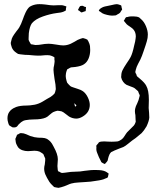

<svg xmlns="http://www.w3.org/2000/svg" viewBox="-20 -731 755 926"><path d="M24 -127Q22 -130 21 -134Q20 -138 19 -141Q16 -150 16 -160Q16 -178 24 -190Q34 -206 58 -215Q77 -222 109 -222Q114 -222 126 -223Q138 -224 147 -226Q167 -230 185.5 -241Q204 -252 207 -254Q225 -263 235 -272Q243 -280 243 -280Q246 -285 249 -300V-304Q249 -320 243 -350Q238 -385 238 -394Q238 -406 241 -416Q241 -419 242.5 -426.5Q244 -434 243 -441Q242 -444 242.5 -448Q243 -452 242 -455Q239 -457 235.5 -458.5Q232 -460 230 -461Q222 -465 208 -465Q196 -465 178 -463Q164 -462 145.5 -463.5Q127 -465 117 -466Q111 -466 101 -466.5Q91 -467 78 -469L67 -471Q67 -471 58 -477Q43 -487 37 -502L34 -512Q32 -518 32 -523V-525L34 -533Q36 -545 41.5 -554.5Q47 -564 59 -580Q69 -592 73 -599Q81 -612 91 -640Q93 -645 95.5 -652.5Q98 -660 103 -670Q113 -691 124 -699L134 -704Q151 -711 170 -711Q184 -711 200 -709Q216 -707 222 -706Q227 -705 239 -705Q254 -705 262 -706H273Q281 -706 284 -705L294 -702Q295 -701 297 -701Q299 -701 300 -700V-699L298 -689Q298 -681 297 -680Q296 -679 292 -677.5Q288 -676 287 -675Q276 -670 253 -668Q222 -664 186.5 -651.5Q151 -639 134 -619Q123 -604 119 -571L118 -547V-539Q118 -536 126 -523L129 -518Q130 -517 134 -517Q149 -514 150 -514H153Q168 -514 183 -517Q189 -518 196.5 -519Q204 -520 215 -520Q227 -520 251 -516Q273 -512 285 -512Q303 -512 321 -520Q327 -523 331.5 -525.5Q336 -528 340 -530Q355 -540 368 -544Q370 -544 374.5 -546Q379 -548 382 -547Q383 -547 392 -544Q393 -543 396.5 -542Q400 -541 401 -540Q403 -538 406 -532Q413 -518 414 -509Q415 -503 415 -490Q415 -468 407.5 -449.5Q400 -431 385 -421Q372 -412 343 -408Q339 -407 332.5 -407Q326 -407 322 -406Q319 -405 315 -402.5Q311 -400 309 -399Q304 -397 304 -396Q303 -395 303 -393.5Q303 -392 302 -391Q301 -388 299.5 -383.5Q298 -379 298 -376Q296 -364 298 -354Q301 -339 304 -332Q305 -331 311 -324Q319 -316 319 -316Q323 -313 326.5 -312Q330 -311 332 -310Q339 -307 354.5 -302.5Q370 -298 380 -291Q394 -281 403.5 -261.5Q413 -242 413 -225Q413 -208 405 -194Q397 -180 380 -169.5Q363 -159 348 -159Q330 -159 313 -169Q308 -172 296.5 -181.5Q285 -191 277 -194L266 -196L257 -197Q255 -197 246 -194Q240 -192 236 -190Q232 -188 219 -177Q210 -168 201 -164Q181 -155 143 -155Q129 -155 122 -154Q100 -152 92 -148Q83 -144 70 -131Q68 -129 65 -124.5Q62 -120 59 -119Q52 -115 40 -117Q37 -119 31.5 -122Q26 -125 24 -127ZM477 -697Q485 -700 497 -702Q509 -704 516 -706Q536 -711 544 -711Q547 -711 551.5 -709.5Q556 -708 559 -707Q560 -706 561.5 -706Q563 -706 564 -705Q566 -703 566 -697Q569 -688 569 -686Q569 -684 568 -683Q567 -682 566 -681Q564 -679 562 -674.5Q560 -670 557 -668Q555 -666 553 -665Q551 -664 549 -663L539 -657Q536 -656 528 -656Q511 -654 483 -663Q475 -665 464 -674Q457 -678 457 -679Q456 -680 458 -683Q460 -686 462 -688Q465 -690 468.5 -692.5Q472 -695 477 -697ZM389 -698Q394 -698 395 -696L394 -688Q394 -679 393 -678Q392 -676 388 -676Q385 -675 381 -673.5Q377 -672 374 -671Q371 -671 367 -675Q363 -679 361 -680Q360 -680 358 -681Q356 -682 356 -683L360 -691Q361 -693 362.5 -696Q364 -699 366 -701Q368 -703 379 -703ZM663 -89Q659 -85 634 -65L617 -53Q609 -47 597 -37Q585 -27 575 -22Q561 -16 554 -14Q550 -12 540.5 -8.5Q531 -5 524 -1Q522 0 518.5 1.5Q515 3 514 5Q507 12 502 31Q501 33 500.5 37.5Q500 42 499 44Q497 48 494 51Q491 54 489 56Q488 57 487.5 58.5Q487 60 486 60L483 59Q481 58 476.5 56Q472 54 470 52Q469 51 467.5 48.5Q466 46 466 45L457 27Q456 23 449.5 8.5Q443 -6 445 -19Q445 -21 444.5 -25Q444 -29 446 -31Q447 -33 454 -40Q456 -45 460 -46Q461 -47 463 -47Q465 -47 467 -48Q473 -49 482 -49Q496 -49 502 -48Q518 -47 534 -48Q543 -48 547 -49Q552 -50 557.5 -53Q563 -56 567 -59Q574 -64 581 -75.5Q588 -87 593 -93Q593 -93 608 -108Q620 -119 625.5 -125.5Q631 -132 634 -142Q635 -144 634.5 -147Q634 -150 634 -152Q634 -168 633 -176Q629 -194 632 -207Q634 -218 642 -233Q650 -251 651 -259Q654 -268 654 -270Q654 -272 652.5 -275Q651 -278 650 -280Q647 -290 646 -291L638 -298L630 -305Q626 -308 619.5 -310.5Q613 -313 610 -314Q601 -317 590 -322Q581 -327 574 -336.5Q567 -346 565 -356Q564 -359 564.5 -362Q565 -365 565 -367Q565 -380 571 -392.5Q577 -405 591 -426Q605 -446 610 -456Q619 -473 627 -511Q633 -533 634 -545L635 -555Q635 -574 625 -587Q620 -594 607.5 -602Q595 -610 591 -614Q589 -616 581 -626L577 -631Q577 -632 580 -635Q581 -637 583 -641Q585 -645 587 -647Q589 -649 595 -649Q598 -650 602.5 -651Q607 -652 613 -652H624Q640 -652 651 -647Q654 -645 661 -638Q675 -626 684 -604.5Q693 -583 693 -564Q693 -548 688 -531.5Q683 -515 682 -512Q679 -504 672 -482.5Q665 -461 657 -444Q654 -438 646 -423Q638 -408 635 -395Q635 -392 633.5 -388Q632 -384 633 -382Q633 -380 634.5 -377.5Q636 -375 637 -374Q639 -366 641 -363Q644 -360 647.5 -357.5Q651 -355 654 -352Q678 -332 685 -318Q698 -296 698 -249L697 -210Q697 -203 699 -187L700 -164Q699 -148 687 -122Q674 -100 663 -89ZM340 -231Q339 -232 339 -233Q339 -234 338 -233L340 -225L342 -217Q344 -217 346.5 -219.5Q349 -222 348 -224ZM494 99Q496 101 499 102.5Q502 104 504 106L503 111Q502 113 501.5 118Q501 123 500 124Q498 127 488 130Q475 137 444 141Q417 146 390 147Q380 148 359.5 149Q339 150 324 154Q319 155 301 163Q296 165 289.5 167.5Q283 170 275 172Q263 175 262 175Q258 175 250 173Q248 172 245.5 172Q243 172 241 171Q241 171 236 166Q224 155 218 146Q205 125 199 111Q193 97 193 82Q193 73 196 62Q199 39 198 33L193 22L190 14Q188 11 183.5 8Q179 5 177 4Q172 0 166.5 -1Q161 -2 159 -3Q155 -4 146 -4Q139 -4 131 -3Q123 -2 115 -2Q101 -2 88 -6.5Q75 -11 67 -21Q64 -25 62.5 -29Q61 -33 59 -36Q57 -40 56 -46Q55 -52 55 -54L54 -61Q55 -64 60 -75L62 -81Q63 -82 64.5 -82Q66 -82 67 -83Q69 -84 73 -86.5Q77 -89 80 -89H82Q94 -89 106.5 -83.5Q119 -78 126 -75Q146 -68 164 -67Q169 -67 183 -66.5Q197 -66 207 -61Q218 -54 224 -47Q230 -41 239 -23Q259 13 259 37Q259 45 258 53.5Q257 62 257 70Q257 78 258 82Q258 92 261 95Q263 97 266 97Q273 102 278 103H281L292 102Q302 100 322 98Q331 97 344 97Q357 97 366 96L387 93Q420 88 446 89Q449 89 459.5 89.5Q470 90 479 92.5Q488 95 494 99Z"/></svg>

Font: Rubik-Burned
Style: Regular
Weight: 400
Designer: NaN (generative design), Hubert & Fischer (Rubik source font outlines)
Foundry: NaN, Hubert & Fischer
Version: Version 1.000